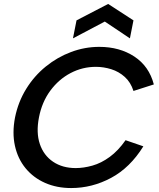

<svg xmlns="http://www.w3.org/2000/svg" viewBox="-20 -944 802 971"><path d="M56 -350Q72 -429 112.5 -494.5Q153 -560 211.5 -607.5Q270 -655 339.5 -681Q409 -707 482 -707Q585 -707 659.5 -658Q734 -609 758 -517L655 -484Q641 -528 611 -555Q581 -582 542.5 -594Q504 -606 465 -606Q397 -606 337 -574.5Q277 -543 234.5 -485.5Q192 -428 177 -350Q162 -273 181.5 -215.5Q201 -158 248.5 -126Q296 -94 363 -94Q403 -94 447.5 -106.5Q492 -119 535 -150.5Q578 -182 615 -235L705 -204Q638 -96 542 -44.5Q446 7 340 7Q267 7 208 -19Q149 -45 109.5 -93Q70 -141 55.5 -206.5Q41 -272 56 -350ZM637 -750 510 -835 349 -750 367 -841 527 -924 655 -841Z"/></svg>

Font: Albert Sans SemiBold
Style: Italic
Weight: 600
Italic angle: -11.25°
Designer: Andreas Rasmussen
Foundry: a.Foundry
Version: Version 1.025